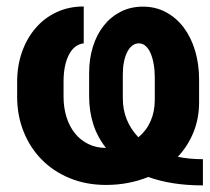

<svg xmlns="http://www.w3.org/2000/svg" viewBox="-20 -558 644 590"><path d="M603.5 11.7Q554.2 11.7 512.5 5.1Q470.7 -1.5 435.5 -14.2Q406.7 -2.4 374.3 3.9Q341.8 10.3 305.7 10.3Q244.6 10.3 194.3 -10.5Q144 -31.2 108.2 -67.6Q72.3 -104 52.5 -153.6Q32.7 -203.1 32.7 -260.7V-306.2Q32.7 -356 47.6 -398.2Q62.5 -440.4 89.4 -471.7Q116.2 -502.9 153.8 -520.5Q191.4 -538.1 237.3 -538.1V-424.8Q208 -421.4 191.7 -389.6Q175.3 -357.9 175.3 -307.1V-260.7Q175.3 -227.1 184.3 -198.2Q193.4 -169.4 210.2 -148.4Q227.1 -127.4 251.2 -115.5Q275.4 -103.5 305.7 -103.5Q279.3 -136.7 266.6 -176.5Q253.9 -216.3 253.9 -261.7V-334Q253.9 -377.4 265.6 -414.8Q277.3 -452.1 299.1 -479.5Q320.8 -506.8 351.3 -522.2Q381.8 -537.6 419.4 -537.6Q458.5 -537.6 490.5 -520.3Q522.5 -502.9 544.9 -472.9Q567.4 -442.9 579.6 -401.9Q591.8 -360.8 591.8 -313.5V-243.7Q591.8 -194.3 574.7 -151.9Q557.6 -109.4 526.4 -76.2Q561.5 -68.8 603.5 -68.8ZM357.4 -255.9Q357.4 -220.7 369.6 -190.7Q381.8 -160.6 405.3 -136.2Q429.7 -156.2 442.6 -185.5Q455.6 -214.8 455.6 -250.5V-321.3Q455.6 -342.8 452.1 -361.8Q448.7 -380.9 442.6 -394.8Q436.5 -408.7 427.5 -416.7Q418.5 -424.8 406.7 -424.8Q395 -424.8 386 -417.5Q377 -410.2 370.6 -397.5Q364.3 -384.8 360.8 -367.4Q357.4 -350.1 357.4 -330.1Z"/></svg>

Font: Roboto Mono
Style: Bold
Weight: 700
Designer: Google
Version: Version 2.000985; 2015; ttfautohint (v1.3)